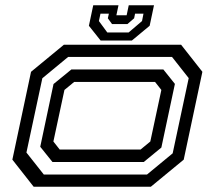

<svg xmlns="http://www.w3.org/2000/svg" viewBox="-20 -710 816 730"><path d="M108 0 27 -103 98 -437 223 -540H668.5L749.5 -437L678.5 -103L553.5 0ZM146.5 -46.5H539L636.5 -127L697.5 -413L634 -493.5H239L141 -412.5L80.5 -130ZM179.5 -94 133 -152 183.5 -390.5 251.5 -446H601L645 -391L593.5 -149L526.5 -94ZM207 -141.5H514.5L551.5 -172L593.5 -368L569.5 -398.5H262L225 -368L183 -172ZM362.5 -556 318 -612 334.5 -690H430.5L422.5 -652H461.5L469.5 -690H565.5L549 -612L481.5 -556ZM388 -586.5H469L520 -630L525.5 -658H493.5L490 -640.5L464.5 -618.5H406L390 -640.5L394 -658H362L356 -630Z"/></svg>

Font: Tourney Expanded Medium
Style: Italic
Weight: 500
Width: 7
Italic angle: -12°
Designer: Tyler Finck
Foundry: Etcetera Type Co
Version: Version 1.010; ttfautohint (v1.8.3)